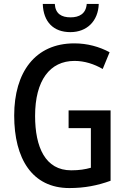

<svg xmlns="http://www.w3.org/2000/svg" viewBox="-20 -1037 643 974"><path d="M481 -1017H420C416 -967 382 -949 338 -949C292 -949 261 -967 258 -1017H197C200 -925 252 -874 337 -874C421 -874 478 -930 481 -1017ZM328 -477V-387H441V-186C412 -178 383 -173 341 -173C210 -173 158 -290 158 -449C158 -629 233 -728 358 -728C409 -728 458 -712 501 -687L536 -772C484 -800 423 -817 357 -817C158 -817 52 -670 52 -451C52 -232 143 -83 332 -83C409 -83 475 -96 541 -120V-477Z"/></svg>

Font: Noto Sans Kannada UI Condensed Medium
Style: Regular
Weight: 500
Width: 3
Designer: Jelle Bosma - Monotype Design Team
Foundry: Monotype Imaging Inc.
Version: Version 2.005